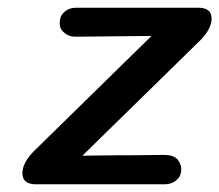

<svg xmlns="http://www.w3.org/2000/svg" viewBox="-20 -478 569 498"><path d="M38.1 -28.8Q38.1 -55.7 67.9 -85.9L373 -384.8L176.8 -382.8Q159.7 -382.8 149.4 -390.9Q139.2 -398.9 137 -405.5Q134.8 -412.1 134.8 -418.9Q134.8 -425.8 137.5 -433.8Q140.1 -441.9 150.6 -450Q161.1 -458 179.2 -458H496.1Q528.8 -457 528.8 -430.2Q528.8 -403.3 500 -374L193.8 -74.2L280.8 -75.2H307.1L408.2 -76.2Q432.1 -75.2 441.2 -63.5Q450.2 -51.8 450.2 -39.1Q450.2 -32.2 447.5 -24.2Q444.8 -16.1 434.3 -8.1Q423.8 0 405.8 0H70.8Q38.1 -1 38.1 -28.8Z"/></svg>

Font: CMU Sans Serif
Style: BoldOblique
Weight: 700
Italic angle: -12°
Version: Version 0.7.0